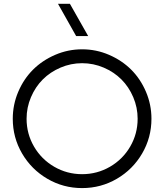

<svg xmlns="http://www.w3.org/2000/svg" viewBox="-20 -961 848 991"><path d="M435.1 -774.9H373L279.3 -941.4H340.8ZM761.7 -348.1Q761.7 -251 713.6 -168.7Q665.5 -86.4 583.3 -38.3Q501 9.8 403.8 9.8Q306.6 9.8 224.4 -38.3Q142.1 -86.4 94 -168.7Q45.9 -251 45.9 -348.1Q45.9 -420.9 74.2 -487.3Q102.5 -553.7 150.6 -601.6Q198.7 -649.4 264.9 -678Q331.1 -706.5 403.8 -706.5Q476.6 -706.5 542.7 -678Q608.9 -649.4 657 -601.6Q705.1 -553.7 733.4 -487.3Q761.7 -420.9 761.7 -348.1ZM690.4 -348.1Q690.4 -406.2 667.7 -459.5Q645 -512.7 606.7 -551Q568.4 -589.4 515.1 -612.1Q461.9 -634.8 403.8 -634.8Q345.7 -634.8 292.5 -612.1Q239.3 -589.4 200.9 -551Q162.6 -512.7 139.9 -459.5Q117.2 -406.2 117.2 -348.1Q117.2 -270.5 155.5 -204.6Q193.8 -138.7 260 -100.3Q326.2 -62 403.8 -62Q481.4 -62 547.6 -100.3Q613.8 -138.7 652.1 -204.6Q690.4 -270.5 690.4 -348.1Z"/></svg>

Font: Basically A Sans Serif
Style: Regular
Weight: 400
Designer: Hyung-Suk Kim
Foundry: Mental Design
Version: 1.000